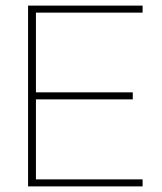

<svg xmlns="http://www.w3.org/2000/svg" viewBox="-20 -664 578 684"><path d="M80 0V-644H488V-619H108V-335H453V-310H108V-25H488V0Z"/></svg>

Font: Kanit Thin
Style: Regular
Weight: 250
Designer: Katatrad Team
Foundry: CadsonDemak
Version: Version 2.000; ttfautohint (v1.8.3)